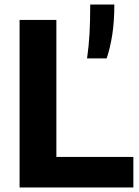

<svg xmlns="http://www.w3.org/2000/svg" viewBox="-20 -828 614 848"><path d="M66.5 0V-740H229V-135H569V0ZM364.5 -570Q372.5 -626 375.5 -681Q378.5 -736 378.5 -808H485Q485 -733.5 475.8 -674.2Q466.5 -615 451 -570Z"/></svg>

Font: Encode Sans
Style: Bold
Weight: 700
Designer: Multiple Designers
Foundry: Impallari Type
Version: Version 3.002; ttfautohint (v1.8.3) -l 8 -r 50 -G 200 -x 14 